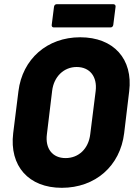

<svg xmlns="http://www.w3.org/2000/svg" viewBox="-20 -886 639 917"><path d="M237 -755H508C515 -755 520 -760 521 -767L532 -854C533 -861 528 -866 521 -866H251C244 -866 239 -861 238 -854L227 -767C226 -760 230 -755 237 -755ZM275 11C435 11 554 -93 573 -250L597 -450C616 -604 523 -708 363 -708C205 -708 87 -604 68 -450L43 -250C24 -93 117 11 275 11ZM293 -131C231 -131 195 -176 204 -245L229 -452C237 -520 285 -566 346 -566C409 -566 445 -520 437 -452L411 -245C403 -176 356 -131 293 -131Z"/></svg>

Font: Barlow ExtraBold
Style: Italic
Weight: 800
Italic angle: -7°
Designer: Jeremy Tribby
Foundry: Tribby Type
Version: Version 1.422;hotconv 1.0.109;makeotfexe 2.5.65596